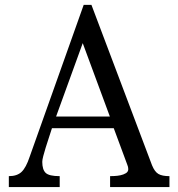

<svg xmlns="http://www.w3.org/2000/svg" viewBox="-20 -754 719 774"><path d="M317.4 -734.4H348.6L592.8 -87.9Q603.5 -61.5 618.7 -52.7Q633.8 -43.9 663.1 -43.9V0H423.8V-43.9Q428.7 -43.9 440.9 -44.4Q453.1 -44.9 465.3 -47.4Q477.5 -49.8 487.3 -55.7Q497.1 -61.5 497.1 -72.3Q497.1 -77.1 496.1 -81.1Q495.1 -85 493.2 -89.8L438.5 -237.3H189.5Q183.6 -218.8 176.8 -198.2Q169.9 -177.7 164.1 -158.7Q158.2 -139.6 154.3 -124.5Q150.4 -109.4 150.4 -101.6Q150.4 -70.3 164.1 -57.1Q177.7 -43.9 220.7 -43.9V0H15.6V-43.9Q48.8 -43.9 66.9 -61Q85 -78.1 99.6 -122.1ZM313.5 -580.1 206.1 -284.2H422.9Z"/></svg>

Font: Uchen
Style: Regular
Weight: 400
Designer: Christopher J. Fynn
Foundry: Christopher J. Fynn for DDC
Version: Version 1.000 preliminary